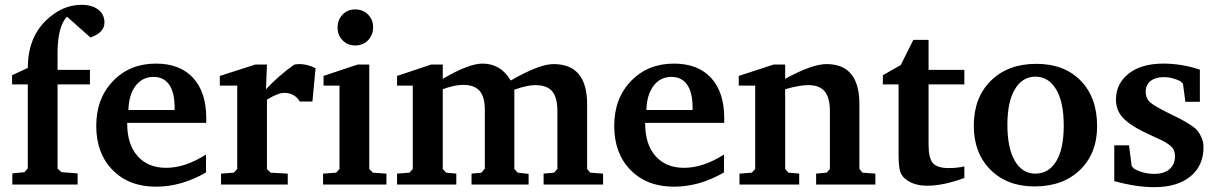

<svg xmlns="http://www.w3.org/2000/svg" viewBox="-20 -763 5034 794"><path d="M30 -414V-452L95 -482Q95 -626 197 -701Q252 -743 318 -743Q361 -743 386.5 -723Q412 -703 412 -670Q412 -628 354 -608L257 -694Q218 -654 218 -542V-534V-474H352V-414H218V-66L234 -51L301 -46V0H31V-46L81 -51L95 -67V-414Z M378 -242Q378 -356 447.5 -428Q517 -500 625 -500Q724 -500 778.5 -441Q833 -382 833 -274V-255H506V-252Q506 -166 549 -117.5Q592 -69 667 -69Q746 -69 832 -124V-50Q731 9 625 9Q513 9 445.5 -60Q378 -129 378 -242ZM511 -308H702V-319Q702 -381 679.5 -413Q657 -445 615 -445Q569 -445 541 -408.5Q513 -372 511 -308Z M889 -409V-449L1036 -496H1084L1080 -394Q1131 -449 1197 -496Q1211 -498 1219 -498Q1251 -498 1285 -481L1272 -343H1220Q1198 -379 1155 -379Q1130 -379 1084 -351V-64L1099 -49L1170 -45V0H894V-45L947 -49L961 -64V-409Z M1448 -724Q1481 -724 1502 -703Q1523 -682 1523 -651Q1523 -618 1502 -596.5Q1481 -575 1449 -575Q1418 -575 1397 -596Q1376 -617 1376 -649Q1376 -681 1396.5 -702.5Q1417 -724 1448 -724ZM1316 0V-45L1370 -49L1384 -64V-409H1318V-449L1459 -496H1507V-64L1522 -49L1578 -45V0Z M1622 0V-45L1673 -49L1687 -64V-409H1622V-449L1763 -496H1811V-437Q1918 -500 1975 -500Q2051 -500 2092 -430Q2210 -498 2269 -498Q2408 -498 2408 -332V-64L2421 -49L2474 -45V0H2228V-45L2271 -49L2285 -64V-303Q2285 -360 2263.5 -385.5Q2242 -411 2193 -411Q2159 -411 2107 -392V-64L2121 -49L2166 -44V0H1930V-45L1971 -49L1985 -66V-309Q1985 -362 1963.5 -387Q1942 -412 1895 -412Q1859 -412 1811 -394V-64L1825 -49L1867 -45V0Z M2520 -242Q2520 -356 2589.5 -428Q2659 -500 2767 -500Q2866 -500 2920.5 -441Q2975 -382 2975 -274V-255H2648V-252Q2648 -166 2691 -117.5Q2734 -69 2809 -69Q2888 -69 2974 -124V-50Q2873 9 2767 9Q2655 9 2587.5 -60Q2520 -129 2520 -242ZM2653 -308H2844V-319Q2844 -381 2821.5 -413Q2799 -445 2757 -445Q2711 -445 2683 -408.5Q2655 -372 2653 -308Z M3035 -409V-449L3179 -496H3227V-437Q3338 -498 3398 -498Q3534 -498 3534 -332V-64L3547 -49L3600 -45V0H3355V-45L3398 -49L3412 -64V-303Q3412 -359 3390.5 -385Q3369 -411 3322 -411Q3286 -411 3227 -394V-64L3241 -49L3285 -45V0H3038V-45L3089 -49L3103 -64V-409Z M3631 -414V-452L3705 -494L3757 -598H3820V-474H3968V-414H3820V-165Q3820 -110 3837.5 -89Q3855 -68 3903 -68Q3940 -68 3968 -75V-27Q3881 5 3815 5Q3764 5 3732 -17Q3708 -33 3702 -55.5Q3696 -78 3696 -123V-414Z M4007 -243Q4007 -359 4077.5 -429Q4148 -499 4266 -499Q4381 -499 4449 -429.5Q4517 -360 4517 -241Q4517 -129 4446.5 -60.5Q4376 8 4258 8Q4145 8 4076 -61Q4007 -130 4007 -243ZM4146 -247Q4146 -150 4177 -97.5Q4208 -45 4261 -45Q4317 -45 4348 -96Q4379 -147 4379 -244Q4379 -341 4347.5 -393.5Q4316 -446 4262 -446Q4208 -446 4177 -394Q4146 -342 4146 -247Z M4588 -14V-162H4649L4660 -76L4670 -65Q4709 -44 4754 -44Q4794 -44 4816.5 -63.5Q4839 -83 4839 -116Q4839 -132 4833.5 -143.5Q4828 -155 4814 -165Q4800 -175 4788 -181Q4776 -187 4749.5 -199Q4723 -211 4707 -219Q4649 -248 4622 -278Q4595 -308 4595 -351Q4595 -417 4647.5 -458.5Q4700 -500 4791 -500Q4867 -500 4942 -475V-342H4882L4872 -417L4860 -428Q4826 -444 4794 -444Q4758 -444 4738 -428Q4718 -412 4718 -384Q4718 -355 4738 -338.5Q4758 -322 4811 -296Q4846 -279 4861.5 -271Q4877 -263 4900 -248.5Q4923 -234 4932.5 -222Q4942 -210 4949.5 -192.5Q4957 -175 4957 -154Q4957 -78 4903 -33.5Q4849 11 4753 11Q4679 11 4588 -14Z"/></svg>

Font: Khartiya
Style: Bold
Weight: 700
Version: Version 1.0.2